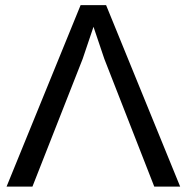

<svg xmlns="http://www.w3.org/2000/svg" viewBox="-20 -708 708 728"><path d="M663.1 -0.5H564.9L375.5 -484.9L334.5 -606.4L293.5 -484.9L103 -0.5H4.9L285.6 -688.5H382.3Z"/></svg>

Font: Arial
Style: Regular
Weight: 400
Designer: Steve Matteson
Foundry: Ascender Corporation
Version: Version 2.00.3